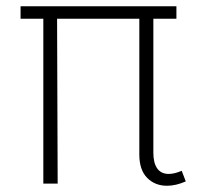

<svg xmlns="http://www.w3.org/2000/svg" viewBox="-20 -589 634 616"><path d="M165 0H119V-569H163ZM46 -529V-569H546V-529ZM427 -93V-569H472V-99Q472 -66 484.5 -48.5Q497 -31 521 -31Q531 -31 541 -33.5Q551 -36 563 -41L576 -7Q560 0 545 3.5Q530 7 516 7Q477 7 452 -18.5Q427 -44 427 -93Z"/></svg>

Font: Yaldevi ExtraLight
Style: Regular
Weight: 200
Designer: Sol Matas, Rajitha Manaperi, Kosala Senevirathne
Foundry: Mooniak
Version: Version 1.100